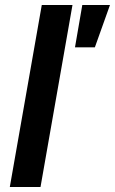

<svg xmlns="http://www.w3.org/2000/svg" viewBox="-20 -743 457 763"><path d="M19 0 146 -723H268L141 0ZM278 -555 307 -723H417L357 -555Z"/></svg>

Font: Archivo Variable SemiBold
Style: Italic
Weight: 600
Italic angle: -10°
Designer: Hector Gatti
Foundry: Omnibus-Type
Version: Version 2.001